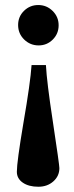

<svg xmlns="http://www.w3.org/2000/svg" viewBox="-20 -499 288 745"><path d="M129.9 -322.8Q97.2 -322.8 73.7 -345.7Q50.3 -368.7 50.3 -401.9Q50.3 -434.6 73.2 -457Q96.2 -479.5 128.4 -479.5Q161.1 -479.5 184.3 -456.5Q207.5 -433.6 207.5 -400.9Q207.5 -368.2 184.8 -345.5Q162.1 -322.8 129.9 -322.8ZM128.9 225.6Q91.3 225.6 68.4 209.7Q45.4 193.8 45.4 167.5Q45.4 129.4 70.8 -21.5Q98.1 -179.2 102.5 -246.6H158.2Q161.6 -180.7 185.1 -26.9Q210.4 140.6 210.4 153.3Q210.4 184.1 187 204.8Q163.6 225.6 128.9 225.6Z"/></svg>

Font: Elstob 8pt
Style: Bold
Weight: 700
Designer: Peter S. Baker
Version: Version 1.015